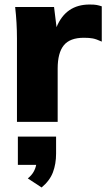

<svg xmlns="http://www.w3.org/2000/svg" viewBox="-20 -539 470 849"><path d="M55 0V-369Q55 -438 47 -508H219L230 -419Q271 -519 376 -519Q397 -519 407.5 -517Q418 -515 430 -511V-355Q406 -366 390.5 -369Q375 -372 351 -372Q289 -372 262 -338.5Q235 -305 235 -236V0ZM164 290 103 250Q120 236 128.5 221Q137 206 140 190H59V65H228V140Q228 186 214 223Q200 260 164 290Z"/></svg>

Font: Mulish Black
Style: Regular
Weight: 900
Designer: Vernon Adams
Foundry: Vernon Adams
Version: Version 3.603; ttfautohint (v1.8.3)